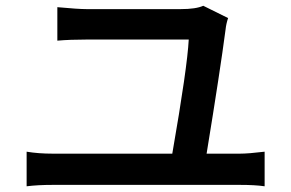

<svg xmlns="http://www.w3.org/2000/svg" viewBox="-20 -695 1017 672"><path d="M778.3 -631.8Q771.5 -611.3 769.5 -591.8Q751 -450.2 703.1 -157.2H819.3Q849.6 -157.2 906.2 -164.1V-43Q873 -47.9 819.3 -47.9H165Q112.3 -47.9 73.2 -43V-164.1Q114.3 -157.2 165 -157.2H583Q635.7 -460 640.6 -556.6H284.2Q224.6 -556.6 180.7 -552.7V-669.9Q253.9 -663.1 283.2 -663.1H612.3Q666 -663.1 691.4 -674.8Z"/></svg>

Font: Min Sans SemiBold
Style: Regular
Weight: 600
Designer: Jinseong-Kim, NotoSansCJK, Nunito
Foundry: Jinseong-Kim
Version: Version 1.400;Glyphs 3.1.2 (3151)